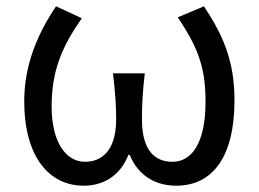

<svg xmlns="http://www.w3.org/2000/svg" viewBox="-20 -577 822 610"><path d="M246 13C307 13 361 -17 388 -85H392C420 -17 476 13 540 13C653 13 725 -75 725 -259C725 -387 686 -469 628 -557L545 -522C607 -428 633 -367 633 -254C633 -122 589 -63 528 -63C476 -63 431 -94 431 -198C431 -243 433 -284 440 -344H339C346 -284 349 -243 349 -198C349 -97 302 -63 250 -63C189 -63 144 -126 144 -239C144 -353 178 -431 240 -519L158 -557C101 -472 57 -373 57 -256C57 -76 138 13 246 13Z"/></svg>

Font: Spoqa Han Sans Neo Regular
Style: Regular
Weight: 400
Designer: [Spoqa Han Sans Neo] Dong-huui Kim  Younghwa Kang  Yujin Lee  [Noto Sans] Ryoko NISHIZUKA  (kana & ideographs); Paul D. 
Foundry: Spoqa (http://www.spoqa-han-sans.com)
Version: Version 1.000